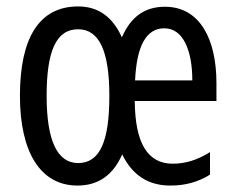

<svg xmlns="http://www.w3.org/2000/svg" viewBox="-20 -567 735 597"><path d="M493 -546C430 -546 387 -515 359 -451C330 -515 285 -547 223 -547C101 -547 42 -448 42 -269C42 -95 105 10 221 10C286 10 332 -23 360 -87C391 -23 440 10 510 10C556 10 596 -1 633 -24V-94C593 -69 556 -58 517 -58C439 -58 400 -122 399 -253H653V-309C653 -441 604 -546 493 -546ZM491 -479C551 -479 578 -407 578 -317H400C405 -427 436 -479 491 -479ZM223 -476C289 -476 320 -407 320 -269C320 -126 290 -60 223 -60C158 -60 125 -130 125 -269C125 -407 154 -476 223 -476Z"/></svg>

Font: Noto Sans Lao Looped ExtraCondensed
Style: Regular
Weight: 400
Width: 2
Designer: Mark Frömberg, Ben Mitchell
Foundry: The Fontpad Ltd
Version: Version 1.002